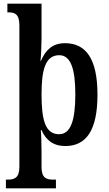

<svg xmlns="http://www.w3.org/2000/svg" viewBox="-20 -780 591 1040"><path d="M12 240H283V193H268C231 193 205 184 205 125V43C205 -2 203 -60 201 -75H205C229 -21 268 11 334 11C447 11 508 -74 508 -267C508 -461 446 -546 332 -546C264 -546 227 -509 202 -451H199C202 -463 205 -532 205 -573V-760H20V-713H27C60 -713 85 -704 85 -643V123C85 183 59 193 22 193H12ZM300 -53C226 -53 205 -128 205 -269C205 -403 226 -481 301 -481C363 -481 388 -407 388 -269C388 -128 363 -53 300 -53Z"/></svg>

Font: Noto Serif Myanmar Condensed SemiBold
Style: Regular
Weight: 600
Width: 3
Designer: Ben Mitchell and the Monotype Design Team
Foundry: Monotype Imaging Inc.
Version: Version 2.106